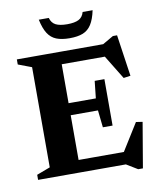

<svg xmlns="http://www.w3.org/2000/svg" viewBox="-97 -947 881 1061"><g transform="rotate(-10 343.5 -416.5)"><path d="M494 -484.5V-354V-224H439.5L429 -320.5H192.5V-388H429L439.5 -484.5ZM639 -478 600 -472.5 499 -637.5 543.5 -606.5H192.5V-676H521L581.5 -711H605ZM511 -39 624.5 -221 661 -215.5 618 38H591.5L529 0H192.5V-69.5H546.5ZM36.5 0V-28.5L112 -57V-619L36.5 -647.5V-676H276V0ZM345 -819Q386.5 -819 409.2 -830.5Q432 -842 440 -871H496Q485.5 -821 467.2 -792.5Q449 -764 419.5 -752.2Q390 -740.5 345 -740.5Q300.5 -740.5 270.8 -752.2Q241 -764 222.8 -792.5Q204.5 -821 194 -871H250Q258 -842 280.8 -830.5Q303.5 -819 345 -819Z"/></g></svg>

Font: Newsreader 16pt 16pt
Style: Bold
Weight: 700
Version: Version 1.003